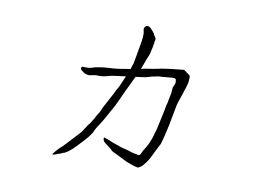

<svg xmlns="http://www.w3.org/2000/svg" viewBox="-69 -688 1138 828"><g transform="rotate(10 500.0 -274.5)"><path d="M528 -577Q546 -558 546 -556Q546 -554 558 -535Q552 -492 546 -471Q543 -458 536 -444Q531 -431 526 -417Q523 -410 518 -396Q539 -401 543 -401Q563 -404 575 -406Q581 -408 591 -409Q609 -414 611 -413Q612 -414 653 -419Q663 -420 692 -423L701 -424Q704 -424 708 -420Q709 -419 719 -412L728 -406Q730 -405 731 -398Q731 -396 731 -388.5Q731 -381 730 -375Q729 -369 726 -358Q724 -353 720 -340L711 -312Q707 -301 703 -289Q699 -278 697 -269Q691 -240 686 -210.5Q681 -181 674 -152Q672 -145 667 -122Q659 -92 658 -91Q657 -90 644 -64Q625 -26 625 -25Q613 -4 603 7Q596 17 583 24Q581 26 575 25Q571 24 563 22Q555 20 544.5 16Q534 12 527.5 9.5Q521 7 497 -5.5Q473 -18 465 -21Q459 -23 446 -36Q445 -37 429 -49Q418 -57 416 -60Q413 -65 412 -70Q411 -77 415 -77Q441 -68 456 -61Q458 -61 477 -54Q491 -48 501 -46Q519 -42 525 -40Q537 -35 554.5 -31.5Q572 -28 574 -28Q578 -29 581 -35Q591 -57 595 -61Q604 -76 608 -84Q616 -103 619 -112Q626 -137 627 -140Q629 -143 633 -163L648 -232Q650 -245 653 -259Q657 -272 659 -286Q664 -309 665 -315L667 -341L675 -359Q676 -363 675 -372Q675 -378 671 -380Q670 -382 663 -382Q653 -382 648.5 -381Q644 -380 614 -378Q606 -378 597 -377Q588 -375 578 -373Q570 -372 562 -369Q554 -366 545 -364Q541 -364 501 -358L466 -285Q452 -253 451 -252Q435 -218 435 -218Q429 -207 421 -193Q415 -181 406 -166Q397 -149 385 -131Q368 -105 367 -101Q365 -97 364 -94Q362 -90 359 -85Q348 -68 331 -50Q303 -20 300 -17Q295 -13 289 -6L269 10Q265 12 262 14Q259 17 254 18Q245 20 244 22Q243 23 237 25Q231 26 222 30Q215 33 208 34Q206 34 206 32Q207 29 212 24Q216 18 223 11Q234 -1 234 -1Q242 -7 243 -8L283 -51Q295 -64 307 -77Q315 -85 316 -88Q324 -101 331 -111Q335 -118 336 -119Q340 -122 345 -130Q360 -154 360 -155Q360 -156 361 -158Q380 -188 381 -193V-194Q381 -196 387 -207Q431 -288 432 -293Q433 -295 434 -294Q434 -294 434 -295Q439 -304 447 -323Q455 -340 460 -353L400 -345Q391 -343 381 -340Q371 -337 361 -336Q347 -334 342 -335Q331 -336 323 -334Q317 -333 312 -332Q308 -330 306 -331Q303 -330 302 -330Q299 -330 292 -331.5Q285 -333 279 -337Q273 -341 268 -345Q263 -349 263 -352Q263 -359 268 -361Q272 -362 275 -361H282Q287 -361 292 -361Q297 -361 301 -362Q305 -364 309 -364Q313 -366 317 -367Q347 -374 380 -376Q387 -376 398 -377Q408 -378 420 -379Q458 -385 469 -387Q474 -387 474 -387Q475 -391 483 -415Q484 -418 491 -459Q499 -502 500 -511Q503 -529 503 -545Q503 -554 500 -564Q500 -568 500 -570Q502 -576 505 -579Q510 -584 512 -583Q521 -583 528 -577Z"/></g></svg>

Font: ToneOZ-Pinyin-Tsuipita-TC
Style: Regular
Weight: 400
Designer: ÂÆ£ÂøóÂáåJeffrey Xuan(jeffreyx@gmail.com, ToneOZ.com) ÈòøÂù§(cjkFonts)
Foundry: ToneOZ
Version: Version 0.24071